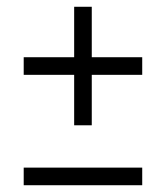

<svg xmlns="http://www.w3.org/2000/svg" viewBox="-20 -545 490 567"><path d="M50 -376H400V-324H50ZM199 -525H251V-175H199ZM50 -50H400V2H50Z"/></svg>

Font: Pathway Extreme Condensed ExtraLight
Style: Regular
Weight: 250
Width: 3
Version: Version 1.001;gftools[0.9.26]